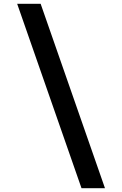

<svg xmlns="http://www.w3.org/2000/svg" viewBox="-20 -843 640 1006"><path d="M407 143 70 -823H193L530 143Z"/></svg>

Font: Iosevka SS04 Extended
Style: Bold
Weight: 700
Width: 7
Monospace: yes
Designer: Belleve Invis
Foundry: Belleve Invis
Version: Version 19.0.0; ttfautohint (v1.8.4)